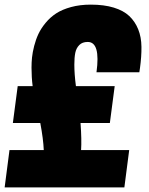

<svg xmlns="http://www.w3.org/2000/svg" viewBox="-29 -814 648 834"><path d="M352.1 -631.8Q328.6 -631.8 315.4 -618.4Q302.2 -605 298.1 -585Q293.9 -564.9 293.9 -533.2Q293.9 -492.2 300.8 -439.9H469.2L448.2 -279.8H320.8Q326.2 -206.1 323.2 -162.1H532.2L511.2 0H-8.8L12.2 -162.1H161.1Q159.2 -209.5 146 -279.8H26.9L47.9 -439.9H112.8Q107.9 -478 107.9 -520Q107.9 -542.5 110.1 -564.5Q112.3 -586.4 119.4 -614.3Q126.5 -642.1 137.9 -666.5Q149.4 -690.9 169.2 -714.8Q189 -738.8 215.1 -755.9Q241.2 -772.9 279.8 -783.4Q318.4 -793.9 365.2 -793.9Q422.9 -793.9 465.1 -781Q507.3 -768.1 532.5 -744.4Q557.6 -720.7 571.3 -686.8Q585 -652.8 585.4 -610.6Q585.9 -568.4 579.1 -519L576.2 -500H390.1Q408.2 -631.8 352.1 -631.8Z"/></svg>

Font: Cooper Hewitt
Style: Heavy Italic
Weight: 714
Designer: Village Type and Design LLC
Foundry: Cooper Hewitt Smithsonian Design Museum
Version: 1.000